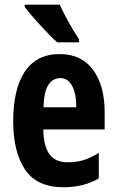

<svg xmlns="http://www.w3.org/2000/svg" viewBox="-20 -786 497 816"><path d="M233.9 -556.2Q326.2 -556.2 375.5 -489.3Q424.8 -422.4 424.8 -309.1V-235.8H164.1Q165 -164.1 190.4 -130.1Q215.8 -96.2 268.1 -96.2Q302.7 -96.2 333.7 -105.2Q364.7 -114.3 399.9 -136.2V-27.8Q335.9 9.8 250 9.8Q136.7 9.8 86.4 -65.4Q36.1 -140.6 36.1 -270Q36.1 -408.2 85.9 -482.2Q135.7 -556.2 233.9 -556.2ZM236.8 -454.1Q204.6 -454.1 185.5 -425Q166.5 -396 165 -330.1H304.2Q304.2 -388.2 286.6 -421.1Q269 -454.1 236.8 -454.1ZM233.9 -766.1Q243.2 -745.1 258.3 -716.6Q273.4 -688 289.3 -661.4Q305.2 -634.8 315.9 -619.1V-606H223.1Q210 -617.7 190.7 -637.2Q171.4 -656.7 150.6 -679.2Q129.9 -701.7 112.3 -722.4Q94.7 -743.2 85 -756.8V-766.1Z"/></svg>

Font: Open Sans Condensed
Style: Bold
Weight: 700
Width: 3
Designer: Monotype Design Team
Foundry: Monotype Imaging Inc.
Version: Version 3.003; ttfautohint (v1.8.4)